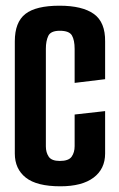

<svg xmlns="http://www.w3.org/2000/svg" viewBox="-20 -647 416 674"><path d="M192 7Q109 7 70.5 -23.5Q32 -54 32 -108V-502Q32 -569 69 -598Q106 -627 189 -627Q269 -627 309.5 -598Q350 -569 349 -501V-369L242 -356V-475Q242 -506 232.5 -522.5Q223 -539 190 -539Q158 -539 149.5 -521Q141 -503 141 -476V-133Q141 -112 151 -97Q161 -82 190 -82Q221 -82 231.5 -97Q242 -112 242 -134V-245L349 -257V-108Q349 -54 308.5 -23.5Q268 7 192 7Z"/></svg>

Font: Smooch Sans
Style: Bold
Weight: 700
Designer: Robert E. Leuschke
Foundry: Robert E. Leuschke
Version: Version 1.010